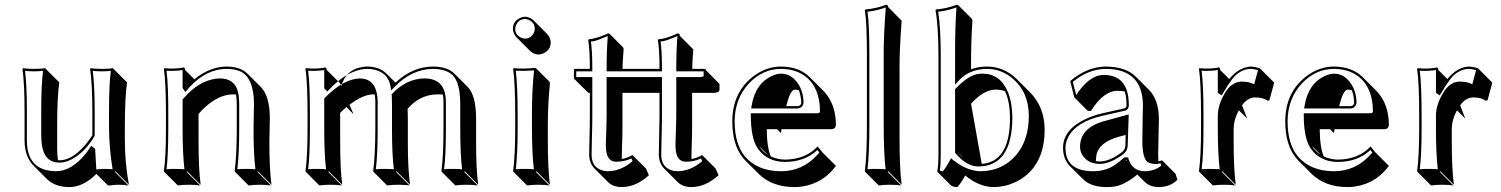

<svg xmlns="http://www.w3.org/2000/svg" viewBox="-20 -718 6294 805"><path d="M223.1 -46.4Q227.1 -46.4 230 -45.9Q282.7 -45.9 339.8 -113.3Q355.5 -132.3 367.2 -150.9V-249Q367.2 -363.3 357.9 -429.2L359.9 -432.1Q377.9 -429.2 407.2 -429.2Q436 -429.2 454.1 -432.1L456.1 -429.2L512.7 -372.6Q503.9 -312 503.4 -192.4V-135.3Q503.4 -34.7 520.5 56.6L463.9 0L461.9 2.9L518.6 59.6Q498.5 56.6 474.1 56.6Q461.4 56.6 439.5 59.6Q433.1 59.1 431.2 58.1L384.3 11.2Q328.6 66.4 270.5 66.4Q210.4 65.9 176.8 32.7L120.1 -23.9Q83.5 -61.5 83 -128.9V-249Q83 -365.2 74.2 -429.2L76.2 -432.1Q94.2 -429.2 123 -429.2Q151.9 -429.2 169.9 -432.1L171.9 -429.2L228.5 -372.6Q219.7 -311.5 219.7 -192.4V-93.3Q219.7 -65.9 223.1 -46.4ZM369.1 -87.9V-88.9L365.2 -91.8ZM356.4 -97.7 362.3 -106.4 378.9 -94.2 383.8 -7.3Q405.3 -10.3 417.5 -9.8Q435.1 -9.8 452.1 -8.3Q437 -99.1 437 -191.9V-249Q437 -364.3 444.8 -420.9Q425.3 -418.9 407.2 -418.9Q388.2 -418.9 369.1 -420.9Q377 -357.4 377 -249V-148.4L375.5 -146Q335.4 -78.6 279.3 -49.3Q252.9 -36.1 230 -36.1Q166.5 -36.1 155.8 -109.9Q153.3 -128.4 152.8 -149.9V-249Q152.8 -363.8 160.6 -420.9Q141.1 -418.9 123 -418.9Q104 -418.9 85 -420.9Q92.8 -358.9 92.8 -249V-128.9Q92.8 -25.9 173.8 -4.9Q192.9 -0.5 213.9 0Q280.8 0 340.8 -75.7Q349.6 -86.9 356.4 -97.7Z M1109.4 -123.5Q1109.4 -8.8 1118.2 56.6L1061.5 0L1059.6 2.9L1116.2 59.6Q1098.1 56.6 1069.3 56.6Q1040.5 56.6 1022.5 59.6L965.8 2.9L963.9 0Q972.7 -68.4 972.7 -180.2V-277.8Q972.7 -304.2 969.7 -321.8Q963.9 -322.3 957.5 -322.3Q897.5 -322.3 835.9 -265.1Q823.2 -252.9 812.5 -240.2V-123.5Q812.5 -7.3 821.3 56.6L764.6 0L762.7 2.9L819.3 59.6Q800.8 56.6 772.5 56.6Q743.7 56.6 725.6 59.6L668.9 2.9L667 0Q675.8 -62 675.8 -180.2V-234.9Q675.8 -373 667 -429.2L668.9 -432.1Q712.9 -427.7 750 -435.1Q752.9 -434.6 753.9 -433.6Q755.4 -430.7 755.9 -424.8L794.9 -385.7Q859.9 -438.5 930.7 -439Q987.8 -438.5 1017.6 -409.2L1074.2 -352.5Q1110.8 -314.5 1111.3 -224.6Q1111.3 -208.5 1110.4 -173.8Q1109.4 -139.2 1109.4 -123.5ZM758.3 -349.6 755.9 -352.1 757.8 -349.1ZM1043 -180.2Q1043 -196.3 1043.9 -231Q1044.9 -265.6 1044.9 -280.8Q1044.9 -394 984.9 -419.9Q961.9 -429.2 930.7 -429.2Q847.2 -429.2 776.9 -355Q770.5 -348.1 765.6 -342.3L756.8 -332.5L745.6 -349.1V-424.3Q713.9 -419.4 678.2 -421.4Q686 -362.3 685.5 -234.9V-180.2Q685.5 -65.9 678.2 -8.3Q697.8 -10.3 715.8 -9.8Q734.9 -9.8 753.4 -8.3Q745.6 -70.3 745.6 -180.2V-300.8L748 -303.7Q812 -378.9 886.7 -388.2Q894.5 -389.2 900.9 -389.2Q960.9 -389.2 976.1 -338.4Q982.9 -314.5 982.9 -277.8V-180.2Q982.9 -72.3 975.1 -8.3Q994.6 -10.3 1012.7 -9.8Q1031.7 -9.8 1050.8 -8.3Q1043 -71.8 1043 -180.2Z M1445.3 -278.8 1462.4 -238.8 1432.6 -269Q1418 -256.8 1406.2 -244.6V-123.5Q1406.2 -6.8 1415 56.6L1358.4 0L1356.4 2.9L1413.1 59.6Q1395 56.6 1366.2 56.6Q1337.4 56.6 1318.8 59.6L1262.7 2.9L1260.7 0Q1269.5 -62 1269.5 -180.2V-234.9Q1269.5 -373 1260.7 -429.2L1262.7 -432.1Q1306.6 -427.7 1343.3 -435.1Q1346.2 -434.6 1347.7 -433.6Q1349.6 -430.2 1349.6 -424.8L1406.2 -368.7L1411.1 -356.9Q1430.2 -427.2 1501 -437.5Q1511.2 -439 1520.5 -439Q1570.8 -438.5 1601.1 -408.7L1638.2 -371.6Q1709.5 -438.5 1795.4 -439Q1855.5 -438.5 1884.8 -409.7L1941.4 -353Q1975.6 -317.4 1976.1 -223.6V-123.5Q1976.1 -7.3 1984.9 56.6L1928.7 0L1926.3 2.9L1982.9 59.6Q1964.4 56.6 1936 56.6Q1907.2 56.6 1889.2 59.6L1832.5 2.9L1830.6 0Q1839.4 -62 1839.4 -180.2V-290Q1839.4 -307.6 1836.9 -321.3Q1827.1 -322.8 1815.9 -322.3Q1751 -322.3 1703.6 -277.3Q1695.8 -270 1689 -262.2Q1689.9 -249 1689.9 -224.6V-123.5Q1689.9 -7.3 1699.2 56.6L1642.6 0L1640.6 2.9L1697.3 59.6Q1679.2 56.6 1649.9 56.6Q1621.1 56.6 1603 59.6L1546.4 2.9L1544.4 0Q1553.2 -62 1553.7 -180.2V-290Q1553.7 -308.1 1550.8 -322.3Q1546.9 -322.3 1543.9 -322.3Q1502.4 -321.8 1445.3 -278.8ZM1339.4 -347.7V-424.3Q1307.6 -419.4 1272 -421.4Q1279.8 -362.3 1279.3 -234.9V-180.2Q1279.3 -65.9 1272 -8.3Q1291.5 -10.3 1309.6 -9.8Q1328.6 -9.8 1347.2 -8.3Q1339.4 -70.3 1339.4 -180.2V-305.2L1342.3 -308.1Q1410.2 -377.4 1472.7 -387.7Q1481 -388.7 1487.3 -389.2Q1552.7 -389.2 1562 -314Q1563.5 -302.2 1563.5 -290V-180.2Q1563.5 -65.9 1555.7 -8.3Q1575.2 -10.3 1593.3 -9.8Q1612.3 -9.8 1631.3 -8.3Q1623.5 -70.3 1623.5 -180.2V-280.8Q1623.5 -306.6 1622.6 -318.4L1622.1 -322.3L1625 -325.7Q1685.1 -388.2 1759.3 -389.2Q1841.3 -389.2 1848.6 -308.1Q1849.6 -298.8 1849.6 -290V-180.2Q1849.6 -65.9 1841.8 -8.3Q1861.3 -10.3 1879.4 -9.8Q1898.4 -9.8 1917.5 -8.3Q1909.7 -70.3 1909.7 -180.2V-279.8Q1909.7 -374.5 1875.5 -405.3Q1847.7 -428.7 1795.4 -429.2Q1705.6 -428.2 1633.8 -353L1620.1 -338.9L1616.7 -358.4Q1606.9 -411.1 1552.2 -425.3Q1536.6 -429.2 1520.5 -429.2Q1440.9 -428.2 1359.9 -342.3L1352.5 -334.5Z M2130.4 -597.2Q2130.4 -627.4 2158.7 -642.1Q2169.9 -647.5 2181.2 -647.9Q2201.7 -647 2216.8 -632.8L2273.4 -576.2Q2288.1 -560.1 2289.1 -540.5Q2289.1 -510.3 2260.3 -495.1Q2249 -489.7 2237.8 -489.3Q2217.3 -490.2 2202.1 -504.9L2145.5 -561.5Q2130.9 -577.6 2130.4 -597.2ZM2140.1 -234.9Q2140.1 -367.7 2131.3 -429.2L2133.3 -432.1Q2176.3 -428.7 2220.2 -433.1Q2226.1 -432.6 2227.5 -431.6L2284.2 -375Q2285.6 -372.1 2285.6 -366.2Q2276.9 -280.8 2276.9 -194.3V-123.5Q2276.9 -13.7 2285.6 56.6L2229.5 0L2227.1 2.9L2283.7 59.6Q2265.6 56.6 2236.8 56.6Q2208 56.6 2189.9 59.6L2133.3 2.9L2131.3 0Q2140.1 -68.4 2140.1 -180.2ZM2150.4 -234.9V-180.2Q2150.4 -72.8 2142.6 -8.3Q2162.1 -10.3 2180.2 -9.8Q2199.2 -9.8 2218.3 -8.3Q2210.4 -76.2 2210.4 -180.2V-251Q2210.4 -339.4 2219.2 -422.9Q2183.6 -419.9 2142.6 -421.4Q2150.4 -356.4 2150.4 -234.9ZM2140.1 -597.2Q2140.1 -571.8 2165 -560.1Q2173.3 -556.2 2181.2 -556.2Q2206.5 -556.2 2218.3 -580.6Q2222.2 -589.4 2222.2 -597.2Q2222.2 -622.6 2197.8 -634.3Q2189 -638.2 2181.2 -638.2Q2155.8 -638.2 2144 -613.3Q2140.1 -605 2140.1 -597.2Z M2745.1 -429.2Q2745.1 -508.8 2738.3 -549.8L2740.2 -553.2Q2770 -555.2 2811.5 -573.7Q2817.4 -576.2 2821.3 -578.1Q2826.2 -577.6 2828.1 -575.7Q2830.1 -572.3 2830.1 -567.9L2886.7 -511.2Q2882.3 -456.5 2882.3 -429.2H2932.1Q2936.5 -428.7 2938.5 -426.8Q2939.5 -424.3 2940.4 -422.9L2996.6 -366.2V-341.3Q2995.1 -329.1 2972.7 -328.6H2881.8V-185.5Q2881.8 -150.4 2879.9 -98.6Q2878.9 -67.4 2878.9 -55.7Q2878.9 -52.7 2878.9 -51.3Q2900.9 -54.7 2923.8 -67.9L2980.5 -11.2L2992.7 16.6Q2938.5 66.4 2877 66.4Q2842.3 65.9 2820.8 44.9L2764.2 -11.7Q2742.7 -34.7 2742.2 -68.8Q2742.2 -81.1 2743.2 -124Q2745.1 -196.3 2745.1 -231V-328.6H2680.7H2648.9H2589.8V-185.5Q2589.8 -150.4 2587.9 -98.1Q2586.9 -67.4 2586.9 -55.7Q2586.9 -52.7 2586.9 -51.3Q2608.9 -54.7 2631.8 -67.9L2688.5 -11.2L2700.7 16.6Q2647 66.4 2585 66.4Q2550.3 65.9 2528.8 44.9L2472.2 -11.7Q2450.7 -34.7 2450.2 -68.8Q2450.2 -81.1 2451.2 -124Q2453.1 -196.3 2453.1 -231V-328.6H2446.8L2390.1 -384.8Q2387.7 -385.3 2387.2 -385.7Q2386.7 -387.7 2386.2 -389.2V-424.8Q2387.7 -428.2 2389.2 -429.2H2453.1Q2453.1 -508.8 2446.3 -549.8L2448.2 -553.2Q2478 -555.7 2518.6 -573.2Q2524.9 -576.2 2529.3 -578.1Q2534.2 -577.6 2536.1 -575.7L2592.3 -519.5Q2594.2 -516.1 2594.7 -511.2Q2590.3 -456.1 2589.8 -429.2H2591.3H2640.1ZM2755.4 -429.2V-418.9H2523.4V-429.2Q2523.4 -505.4 2528.3 -566.9Q2485.8 -548.8 2469.7 -545.4Q2463.4 -544.4 2457.5 -543.9Q2463.4 -504.9 2463.4 -429.2V-418.9H2396V-395H2463.4V-231Q2463.4 -195.3 2461.4 -123.5Q2460.4 -81.5 2460.4 -68.8Q2460.4 -19 2502.4 -4.4Q2515.1 -0.5 2528.3 0Q2584.5 -1 2632.3 -42.5L2627 -53.7Q2598.6 -40 2563 -40Q2522.9 -40 2520.5 -99.1Q2520 -105.5 2520 -111.8Q2520 -124.5 2521.5 -155.8Q2523.4 -207.5 2523.4 -242.2V-395H2755.4V-231Q2755.4 -195.3 2753.4 -123.5Q2752.4 -81.5 2752.4 -68.8Q2752.4 -19 2794.4 -4.4Q2807.1 -0.5 2820.3 0Q2876.5 -1 2924.3 -42.5L2918.9 -53.7Q2890.6 -40 2855 -40Q2814.9 -40 2812.5 -99.1Q2812 -105.5 2812 -111.8Q2812 -124.5 2813.5 -155.8Q2815.4 -207.5 2815.4 -242.2V-395H2916Q2924.8 -395.5 2930.2 -398.4V-418.9H2815.4V-429.2Q2815.4 -505.4 2820.3 -566.9Q2777.3 -548.3 2760.3 -545.4Q2754.4 -544.4 2749.5 -543.9Q2755.4 -504.4 2755.4 -429.2Z M3408.2 -104 3428.2 -79.1 3484.9 -22.5Q3432.1 49.8 3343.8 64Q3326.7 66.4 3310.5 66.4Q3216.8 65.9 3161.1 11.2L3104.5 -45.4Q3099.1 -51.3 3095.2 -56.2Q3050.3 -110.8 3050.3 -209Q3050.3 -328.1 3135.3 -395.5Q3190.9 -439 3254.9 -439Q3330.6 -438.5 3375.5 -394L3432.1 -337.4Q3484.4 -284.2 3484.9 -193.4Q3482.9 -177.2 3466.8 -176.3H3256.8Q3254.9 -165 3254.4 -159.7L3237.8 -176.3H3194.8Q3195.3 -99.6 3211.9 -62Q3240.2 -49.3 3271 -48.8Q3357.4 -49.8 3408.2 -104ZM3329.6 -339.4Q3319.8 -342.3 3311.5 -342.3Q3293 -340.3 3276.4 -272.9H3325.2Q3338.4 -274.9 3339.4 -287.1Q3338.4 -315.9 3329.6 -339.4ZM3199.2 -68.8 3162.1 -106Q3169.9 -94.2 3178.7 -85.4Q3188.5 -75.7 3199.2 -68.8ZM3407.2 -88.9Q3353.5 -39.1 3271 -39.1Q3197.8 -39.1 3158.2 -93.8Q3155.3 -97.7 3153.8 -100.6Q3128.4 -142.6 3127.9 -232.9V-243.2H3410.2Q3417.5 -245.1 3418 -250Q3418 -352.1 3354.5 -399.4Q3314 -428.7 3254.9 -429.2Q3177.7 -429.2 3120.1 -368.2Q3060.5 -304.2 3060.1 -209Q3060.5 -113.8 3103 -62.5Q3155.8 -0.5 3253.9 0Q3344.7 0 3406.7 -68.8Q3411.6 -74.2 3415.5 -78.6ZM3129.4 -263.2 3131.3 -274.4Q3147 -369.6 3219.7 -400.9Q3239.3 -409.2 3254.9 -409.2Q3298.3 -409.2 3327.1 -365.7Q3348.6 -332 3349.1 -287.1Q3345.7 -265.6 3325.2 -263.2Z M3614.7 -200.2V-481.9Q3614.7 -625 3606 -674.8L3607.9 -678.2Q3653.8 -682.1 3694.8 -698.2Q3699.2 -697.8 3701.7 -695.8Q3703.6 -692.4 3704.1 -688L3760.3 -631.3Q3751.5 -509.3 3751.5 -443.4V-143.6Q3751.5 -8.8 3760.3 56.6L3704.1 0L3701.7 2.9L3758.3 59.6Q3740.2 56.6 3711.4 56.6Q3682.6 56.6 3664.6 59.6L3607.9 2.9L3606 0Q3614.7 -64.9 3614.7 -200.2ZM3625 -200.2Q3625 -72.3 3617.2 -8.3Q3636.7 -10.3 3654.8 -9.8Q3673.8 -9.8 3692.9 -8.3Q3685.1 -73.7 3685.1 -200.2V-500Q3685.1 -568.4 3693.8 -687Q3656.2 -672.9 3617.2 -668.9Q3625 -615.2 3625 -481.9Z M3994.6 -81.1Q4000 -74.7 4004.9 -69.3Q4011.2 -63 4017.1 -58.6ZM4193.8 -335.4Q4175.8 -342.3 4156.2 -342.3Q4113.3 -342.3 4071.3 -303.2Q4062 -294.4 4051.3 -283.2L4096.2 -30.8Q4209.5 -39.6 4214.4 -208Q4214.4 -216.3 4214.4 -224.1Q4214.4 -292 4193.8 -335.4ZM4051.3 -427.7Q4082 -439 4119.6 -439Q4190.4 -438 4243.2 -386.2L4299.3 -330.1Q4359.4 -268.6 4359.9 -175.3Q4359.9 -29.8 4259.3 33.7Q4207 65.9 4145 66.4Q4083.5 64.9 4026.9 17.6Q4010.7 47.9 3994.1 66.4Q3974.6 65.9 3966.3 58.6L3909.7 2Q3914.6 -25.4 3914.6 -73.2V-481.9Q3914.6 -608.4 3902.3 -674.8L3904.3 -678.2Q3950.2 -682.1 3991.7 -698.2Q3996.1 -697.8 3998 -695.8L4054.7 -639.2Q4056.6 -635.7 4057.1 -631.3Q4051.3 -552.7 4051.3 -443.4ZM3984.4 -500Q3984.4 -609.4 3990.2 -687Q3952.6 -672.9 3913.6 -668.9Q3924.3 -599.1 3924.3 -481.9V-73.2Q3924.3 -25.9 3920.4 -2.4Q3926.3 -0.5 3933.1 0Q3948.2 -18.1 3961.4 -43.5L3967.3 -54.7L3977.1 -46.4Q4033.2 -2.4 4088.4 0Q4182.6 0 4241.2 -68.8Q4293.5 -131.8 4293.5 -231.9Q4293.5 -332.5 4223.6 -390.6Q4176.8 -428.7 4119.6 -429.2Q4044.9 -428.2 4002 -382.3L3984.4 -363.3ZM3986.8 -74.7 3984.4 -77.6V-344.2L3987.3 -347.2Q4037.6 -398.9 4074.7 -406.7Q4086.9 -409.2 4099.6 -409.2Q4174.3 -409.2 4206.5 -330.6Q4224.1 -286.1 4224.6 -224.1Q4223.1 -21 4082.5 -20Q4037.1 -20 3994.1 -66.4Q3989.7 -70.8 3986.8 -74.7Z M4702.1 -47.9H4698.2L4704.1 -42Q4703.1 -45.4 4702.1 -47.9ZM4574.7 -42.5Q4583 -41 4592.3 -41Q4632.8 -41.5 4684.1 -80.1Q4697.8 -91.8 4698.2 -106L4699.7 -152.3L4673.8 -145.5Q4586.9 -122.1 4576.7 -66.4Q4575.2 -56.2 4574.7 -45.4Q4574.7 -43.5 4574.7 -42.5ZM4836.9 -41.5Q4844.7 -43 4852.1 -45.9L4908.7 10.7L4916.5 35.6Q4886.7 66.4 4836.4 66.4Q4800.8 65.4 4779.3 44.4L4748.5 13.7Q4694.8 58.1 4650.9 64.5Q4636.2 66.4 4618.7 66.4Q4553.7 65.9 4521.5 33.7L4464.8 -22.5Q4437.5 -50.8 4437 -98.1Q4437 -173.8 4530.3 -218.3Q4563 -233.9 4603 -243.2L4696.3 -264.2Q4702.6 -268.1 4703.1 -275.9Q4703.1 -310.5 4695.8 -334.5Q4682.1 -337.4 4663.6 -337.4Q4606 -335.9 4553.7 -252.4L4540.5 -253.4L4483.9 -310.1L4467.3 -377L4470.2 -380.9Q4540 -438.5 4617.2 -439Q4699.7 -438 4741.2 -397.5L4797.9 -340.8Q4838.4 -298.8 4838.9 -220.2Q4838.9 -215.8 4837.9 -174.8Q4835.9 -87.9 4835.9 -69.3Q4835.9 -53.7 4836.9 -41.5ZM4709.5 -58.1 4711.9 -50.8Q4728 -0.5 4780.3 0Q4822.8 -1 4848.6 -23.9L4845.7 -33.2Q4834.5 -30.8 4825.2 -30.3Q4800.3 -31.2 4789.1 -40.5Q4769.5 -60.1 4769.5 -126Q4769.5 -144 4771 -231.9Q4772 -272.5 4772 -276.9Q4770.5 -428.2 4617.2 -429.2Q4543 -428.7 4478 -374.5L4492.2 -319.8Q4546.9 -403.3 4606.9 -403.8Q4703.1 -403.8 4711.9 -299.3Q4712.9 -287.6 4712.9 -275.9Q4711.9 -259.8 4699.2 -254.4H4698.7L4605.5 -233.4Q4487.8 -207 4456.1 -137.7Q4447.3 -118.2 4447.3 -98.1Q4447.3 -6.3 4549.3 -0.5Q4556.2 0 4562 0Q4615.7 0 4655.3 -26.9Q4670.9 -37.6 4691.4 -55.7L4694.3 -58.1ZM4712.4 -238.3 4708 -106Q4707 -85.4 4689.9 -71.8Q4634.8 -31.2 4592.3 -30.8Q4539.6 -30.8 4516.6 -70.3Q4508.3 -85.9 4508.3 -102.1Q4508.3 -178.7 4601.6 -208Q4608.4 -210 4614.3 -211.4Z M5174.3 -255.4Q5152.3 -216.3 5152.3 -175.3V-123.5Q5152.3 -11.2 5161.1 56.6L5104.5 0L5102.5 2.9L5159.2 59.6Q5140.6 56.6 5112.3 56.6Q5083.5 56.6 5065.4 59.6L5008.8 2.9L5006.8 0Q5015.6 -63 5015.6 -180.2V-234.9Q5015.6 -373 5006.8 -429.2L5008.8 -432.1Q5052.7 -427.7 5089.8 -435.1Q5092.8 -434.6 5093.8 -433.6Q5095.7 -430.2 5095.7 -424.8L5133.8 -386.7Q5175.8 -437.5 5225.6 -439Q5239.7 -438.5 5261.7 -432.1L5265.6 -428.2L5322.3 -371.6L5302.2 -297.4L5294.4 -295.4Q5278.3 -309.1 5242.2 -309.6Q5210 -308.6 5187.5 -276.4L5209 -220.7ZM5085.9 -328.6V-424.3Q5054.2 -419.4 5018.1 -421.4Q5025.9 -362.3 5025.9 -234.9V-180.2Q5025.9 -67.4 5018.1 -8.3Q5037.6 -10.3 5055.7 -9.8Q5074.7 -9.8 5093.8 -8.3Q5085.9 -74.2 5085.9 -180.2V-231.9Q5085.9 -280.8 5118.7 -332.5Q5120.1 -335 5121.1 -336.4Q5147.5 -375 5185.5 -376Q5220.2 -375.5 5238.3 -364.3L5254.4 -423.8Q5236.3 -428.7 5225.6 -429.2Q5180.2 -429.2 5146.5 -386.7Q5129.9 -365.2 5107.4 -327.1L5102.1 -317.9Z M5726.6 -104 5746.6 -79.1 5803.2 -22.5Q5750.5 49.8 5662.1 64Q5645 66.4 5628.9 66.4Q5535.2 65.9 5479.5 11.2L5422.9 -45.4Q5417.5 -51.3 5413.6 -56.2Q5368.7 -110.8 5368.7 -209Q5368.7 -328.1 5453.6 -395.5Q5509.3 -439 5573.2 -439Q5648.9 -438.5 5693.8 -394L5750.5 -337.4Q5802.7 -284.2 5803.2 -193.4Q5801.3 -177.2 5785.2 -176.3H5575.2Q5573.2 -165 5572.8 -159.7L5556.2 -176.3H5513.2Q5513.7 -99.6 5530.3 -62Q5558.6 -49.3 5589.4 -48.8Q5675.8 -49.8 5726.6 -104ZM5647.9 -339.4Q5638.2 -342.3 5629.9 -342.3Q5611.3 -340.3 5594.7 -272.9H5643.6Q5656.7 -274.9 5657.7 -287.1Q5656.7 -315.9 5647.9 -339.4ZM5517.6 -68.8 5480.5 -106Q5488.3 -94.2 5497.1 -85.4Q5506.8 -75.7 5517.6 -68.8ZM5725.6 -88.9Q5671.9 -39.1 5589.4 -39.1Q5516.1 -39.1 5476.6 -93.8Q5473.6 -97.7 5472.2 -100.6Q5446.8 -142.6 5446.3 -232.9V-243.2H5728.5Q5735.8 -245.1 5736.3 -250Q5736.3 -352.1 5672.9 -399.4Q5632.3 -428.7 5573.2 -429.2Q5496.1 -429.2 5438.5 -368.2Q5378.9 -304.2 5378.4 -209Q5378.9 -113.8 5421.4 -62.5Q5474.1 -0.5 5572.3 0Q5663.1 0 5725.1 -68.8Q5730 -74.2 5733.9 -78.6ZM5447.8 -263.2 5449.7 -274.4Q5465.3 -369.6 5538.1 -400.9Q5557.6 -409.2 5573.2 -409.2Q5616.7 -409.2 5645.5 -365.7Q5667 -332 5667.5 -287.1Q5664.1 -265.6 5643.6 -263.2Z M6088.9 -255.4Q6066.9 -216.3 6066.9 -175.3V-123.5Q6066.9 -11.2 6075.7 56.6L6019 0L6017.1 2.9L6073.7 59.6Q6055.2 56.6 6026.9 56.6Q5998 56.6 5980 59.6L5923.3 2.9L5921.4 0Q5930.2 -63 5930.2 -180.2V-234.9Q5930.2 -373 5921.4 -429.2L5923.3 -432.1Q5967.3 -427.7 6004.4 -435.1Q6007.3 -434.6 6008.3 -433.6Q6010.3 -430.2 6010.3 -424.8L6048.3 -386.7Q6090.3 -437.5 6140.1 -439Q6154.3 -438.5 6176.3 -432.1L6180.2 -428.2L6236.8 -371.6L6216.8 -297.4L6209 -295.4Q6192.9 -309.1 6156.7 -309.6Q6124.5 -308.6 6102.1 -276.4L6123.5 -220.7ZM6000.5 -328.6V-424.3Q5968.8 -419.4 5932.6 -421.4Q5940.4 -362.3 5940.4 -234.9V-180.2Q5940.4 -67.4 5932.6 -8.3Q5952.1 -10.3 5970.2 -9.8Q5989.3 -9.8 6008.3 -8.3Q6000.5 -74.2 6000.5 -180.2V-231.9Q6000.5 -280.8 6033.2 -332.5Q6034.7 -335 6035.6 -336.4Q6062 -375 6100.1 -376Q6134.8 -375.5 6152.8 -364.3L6168.9 -423.8Q6150.9 -428.7 6140.1 -429.2Q6094.7 -429.2 6061 -386.7Q6044.4 -365.2 6022 -327.1L6016.6 -317.9Z"/></svg>

Font: Linux Biolinum Shadow O
Style: Regular
Weight: 400
Designer: Philipp H. Poll
Foundry: Philipp H. Poll
Version: Version 1.0.4